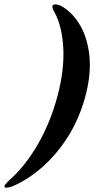

<svg xmlns="http://www.w3.org/2000/svg" viewBox="-106 -756 468 897"><path d="M292 -303Q264.5 -202 212.8 -119.5Q161 -37 93.8 22.8Q26.5 82.5 -47 114Q-83.5 127.5 -85.5 115Q-86.5 108.5 -62.5 86Q11 21 69.5 -79.5Q128 -180 161.5 -303Q195.5 -429 189.5 -533.2Q183.5 -637.5 147 -701.5Q134.5 -723.5 140 -730.5Q149 -741.5 178.5 -729Q233 -698.5 268.5 -637.5Q304 -576.5 312 -491.2Q320 -406 292 -303Z"/></svg>

Font: Fraunces 72pt
Style: Bold Italic
Weight: 700
Italic angle: -16°
Version: Version 1.000;[b76b70a41]